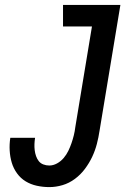

<svg xmlns="http://www.w3.org/2000/svg" viewBox="-20 -755 540 783"><path d="M181 8Q155 8 130 2.5Q105 -3 84.5 -15.5Q64 -28 49.5 -48Q35 -68 28 -91.5Q21 -115 19.5 -141Q18 -167 22 -193H123Q121 -180 120.5 -167.5Q120 -155 121.5 -142.5Q123 -130 127 -118.5Q131 -107 138 -98Q145 -89 156.5 -84.5Q168 -80 181 -80Q197 -80 212.5 -88.5Q228 -97 239.5 -110.5Q251 -124 258.5 -139.5Q266 -155 271.5 -171Q277 -187 281 -203Q285 -219 287 -236L355 -647H237V-735H471L386 -222Q382 -195 375 -168Q368 -141 356 -115.5Q344 -90 326.5 -66.5Q309 -43 285.5 -25.5Q262 -8 235 0Q208 8 181 8Z"/></svg>

Font: Iosevka Slab Semibold Oblique
Style: Regular
Weight: 600
Italic angle: -9°
Monospace: yes
Designer: Belleve Invis
Foundry: Belleve Invis
Version: Version 11.1.1; ttfautohint (v1.8.3)